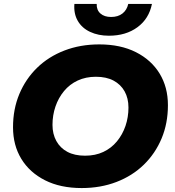

<svg xmlns="http://www.w3.org/2000/svg" viewBox="-20 -939 886 973"><path d="M394 14Q286 14 208 -25.5Q130 -65 88 -134Q46 -203 46 -294Q46 -386 78 -462.5Q110 -539 168 -595.5Q226 -652 306.5 -683Q387 -714 483 -714Q591 -714 669 -674.5Q747 -635 789 -566Q831 -497 831 -406Q831 -314 799 -237.5Q767 -161 709 -104.5Q651 -48 570.5 -17Q490 14 394 14ZM411 -150Q463 -150 503.5 -169Q544 -188 572.5 -222.5Q601 -257 616 -301Q631 -345 631 -394Q631 -441 611.5 -476Q592 -511 555.5 -530.5Q519 -550 466 -550Q415 -550 374 -531Q333 -512 304.5 -477.5Q276 -443 261 -399Q246 -355 246 -306Q246 -260 265.5 -224.5Q285 -189 321.5 -169.5Q358 -150 411 -150ZM532 -758Q478 -758 436.5 -777.5Q395 -797 374 -833.5Q353 -870 357 -919H470Q469 -888 489 -870.5Q509 -853 543 -853Q578 -853 600.5 -870.5Q623 -888 630 -919H750Q735 -844 676.5 -801Q618 -758 532 -758Z"/></svg>

Font: Montserrat Thin ExtraBold
Style: Italic
Weight: 800
Italic angle: -11.3°
Version: Version 9.000